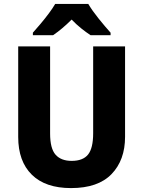

<svg xmlns="http://www.w3.org/2000/svg" viewBox="-20 -951 731 981"><path d="M619 -252Q619 -133 550 -61.5Q481 10 343 10Q212 10 142.5 -58.5Q73 -127 73 -251V-714H236V-269Q236 -192 264 -160.5Q292 -129 346 -129Q404 -129 430 -161.5Q456 -194 456 -270V-714H619ZM431 -931Q451 -897 484 -856Q517 -815 545 -784V-771H443Q420 -786 395 -806Q370 -826 346 -851Q321 -826 297 -806Q273 -786 251 -771H148V-784Q165 -803 187 -829Q209 -855 229.5 -882.5Q250 -910 262 -931Z"/></svg>

Font: Noto Sans Sinhala SemiCondensed ExtraBold
Style: Regular
Weight: 800
Width: 4
Designer: Jelle Bosma - Monotype Design Team
Foundry: Monotype Imaging Inc.
Version: Version 2.006; ttfautohint (v1.8.4.7-5d5b)